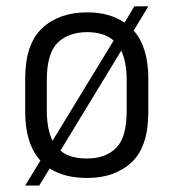

<svg xmlns="http://www.w3.org/2000/svg" viewBox="-20 -553 545 603"><path d="M399.9 -457Q445.8 -404.8 445.8 -306.2V-202.1Q445.8 -92.8 394 -43.9Q341.3 5.9 253.9 5.9Q182.1 5.9 136.2 -23.9L103 29.8H59.1L106.9 -48.8Q59.1 -101.1 59.1 -202.1V-306.2Q59.1 -414.1 111.8 -463.9Q165 -514.2 253.9 -514.2Q323.7 -514.2 371.1 -481.9L401.9 -533.2H445.8ZM336.9 -425.8Q306.2 -452.1 253.9 -452.1Q195.8 -452.1 161.1 -418.9Q127 -384.8 127 -301.8V-206.1Q127 -147.5 145 -110.8ZM169.9 -80.1Q197.8 -55.2 253.9 -55.2Q311.5 -55.2 345.2 -88.9Q377.9 -121.6 377.9 -206.1V-301.8Q377.9 -357.4 360.8 -394Z"/></svg>

Font: D-DIN-PRO
Style: Regular
Weight: 400
Designer: Charles Nix
Foundry: Datto Inc.
Version: Version 1.000;hotconv 1.0.109;makeotfexe 2.5.65596